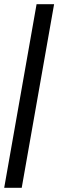

<svg xmlns="http://www.w3.org/2000/svg" viewBox="-42 -770 278 915"><path d="M215.8 -750 61.5 125H-22L132.3 -750Z"/></svg>

Font: Resagnicto
Style: Italic
Weight: 500
Italic angle: -10°
Version: Version 0.999